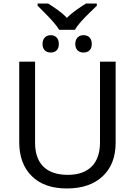

<svg xmlns="http://www.w3.org/2000/svg" viewBox="-20 -1066 771 1096"><path d="M194.8 -1033.2 226.1 -1002C272.9 -955.6 303.7 -919.9 317.9 -896H407.7C420.9 -920.4 451.7 -955.6 500.5 -1002L532.7 -1033.2V-1045.9H470.7C435.5 -1022.9 398.4 -1000.5 361.8 -963.9C328.6 -999.5 289.6 -1022.9 254.9 -1045.9H194.8ZM503.9 -814.9C503.9 -849.6 483.4 -865.2 456.5 -865.2C431.6 -865.2 409.7 -849.6 409.7 -814.9C409.7 -785.2 426.8 -766.1 456.5 -766.1C486.3 -766.1 503.9 -783.7 503.9 -814.9ZM315.9 -814.9C315.9 -849.6 294.9 -865.2 269.5 -865.2C244.6 -865.2 222.7 -849.6 222.7 -814.9C222.7 -785.2 239.7 -766.1 269.5 -766.1C294.9 -766.1 315.9 -780.3 315.9 -814.9ZM550.8 -713.9V-252C550.8 -132.8 484.9 -67.9 367.2 -67.9C242.2 -67.9 180.2 -134.3 180.2 -251V-713.9H89.8V-253.9C89.8 -172.4 113.8 -107.9 161.1 -61C208.5 -13.7 275.4 9.8 361.8 9.8C449.2 9.8 517.1 -13.7 566.4 -60.1C615.7 -106.4 640.1 -170.4 640.1 -252V-713.9Z"/></svg>

Font: Noto Reveo Sans
Style: Regular
Weight: 400
Designer: Monotype Design team
Foundry: Monotype Imaging Inc.
Version: Version 1.04